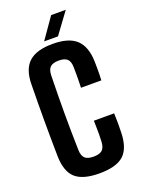

<svg xmlns="http://www.w3.org/2000/svg" viewBox="-179 -1051 842 1140"><g transform="rotate(-20 242.0 -481.0)"><path d="M246 9Q141 9 94.2 -33Q47.5 -75 45.5 -172.5Q44.5 -233 44 -289.2Q43.5 -345.5 43.5 -400.2Q43.5 -455 44 -511.2Q44.5 -567.5 45.5 -628.5Q47 -722 95 -765.5Q143 -809 245.5 -809Q346.5 -809 394 -765Q441.5 -721 444.5 -628Q445 -608.5 445.2 -587.8Q445.5 -567 445 -546.5Q444.5 -526 443.5 -506.5H315Q316 -527.5 316.2 -549.2Q316.5 -571 316.5 -592.8Q316.5 -614.5 316 -635.5Q315.5 -672.5 299 -688Q282.5 -703.5 245.5 -703.5Q208.5 -703.5 191.8 -688Q175 -672.5 174 -635.5Q172.5 -573.5 171.8 -515.2Q171 -457 171 -400Q171 -343 171.8 -285Q172.5 -227 174 -165Q175 -128 191.8 -112.2Q208.5 -96.5 246 -96.5Q284.5 -96.5 301.5 -112.2Q318.5 -128 320 -165Q321 -187 321.2 -206.8Q321.5 -226.5 321 -248.2Q320.5 -270 320 -296.5H448Q449.5 -265.5 449.5 -233Q449.5 -200.5 448.5 -172.5Q445.5 -75 398.5 -33Q351.5 9 246 9ZM203.5 -840 296 -972.5H388.5L291 -840Z"/></g></svg>

Font: Big Shoulders
Style: Bold
Weight: 700
Designer: Patric King
Foundry: XO Type Co
Version: Version 2.002